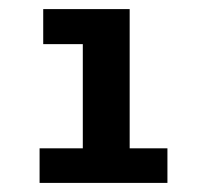

<svg xmlns="http://www.w3.org/2000/svg" viewBox="-20 -703 435 422"><path d="M348 -377V-301H67V-377H162V-606H75V-683H265V-377Z"/></svg>

Font: Montserrat Ace
Style: Bold
Weight: 700
Designer: Julieta Ulanovsky
Foundry: Julieta Ulanovsky
Version: Version 1